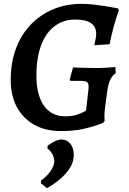

<svg xmlns="http://www.w3.org/2000/svg" viewBox="-20 -672 673 1002"><path d="M298 12Q218 12 159.5 -20.5Q101 -53 68.5 -112.5Q36 -172 36 -255Q36 -344 62.5 -416.5Q89 -489 138.5 -541.5Q188 -594 256 -623Q324 -652 407 -652Q437 -652 470 -648Q503 -644 531.5 -639.5Q560 -635 578 -631.5Q596 -628 596 -628L600 -617Q600 -617 592 -594Q584 -571 573 -531.5Q562 -492 552 -441L472 -436Q472 -436 474.5 -447Q477 -458 479.5 -472.5Q482 -487 482 -496Q482 -570 372 -570Q311 -570 265 -535.5Q219 -501 194.5 -435.5Q170 -370 170 -277Q170 -177 209 -121Q248 -65 320 -65Q353 -65 377 -72Q401 -79 415 -87Q429 -95 429 -95L441 -200Q445 -231 437.5 -240.5Q430 -250 402 -250Q392 -250 379 -250Q366 -250 356.5 -250Q347 -250 347 -250L344 -257L361 -320Q361 -320 373 -319.5Q385 -319 405 -318.5Q425 -318 448 -317.5Q471 -317 491 -317Q512 -317 533 -318.5Q554 -320 568 -321Q582 -322 582 -322L584 -290Q567 -279 556.5 -258Q546 -237 541 -205Q538 -185 534.5 -158Q531 -131 528 -107.5Q525 -84 525 -74Q525 -64 525.5 -52.5Q526 -41 526 -41L518 -31Q518 -31 490.5 -20.5Q463 -10 414 1Q365 12 298 12ZM229 88Q245 76 264.5 66Q284 56 301 56Q329 56 347 78Q365 100 365 137Q365 173 344.5 205Q324 237 292.5 263.5Q261 290 225 310L194 285V270Q223 250 243 222Q263 194 263 169Q263 149 252.5 131Q242 113 227 102Z"/></svg>

Font: Alegreya SemiBold
Style: Italic
Weight: 600
Italic angle: -7°
Designer: Juan Pablo del Peral
Foundry: Huerta Tipografica
Version: Version 2.009